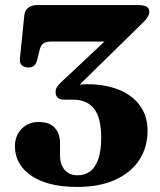

<svg xmlns="http://www.w3.org/2000/svg" viewBox="-20 -720 631 758"><path d="M273 -365 258 -380Q267 -382.5 277.2 -384Q287.5 -385.5 299.2 -386.5Q311 -387.5 323.5 -387.5Q396 -387.5 449.8 -365.5Q503.5 -343.5 533 -302.5Q562.5 -261.5 562.5 -204Q562.5 -137 528.8 -87Q495 -37 433.2 -9.5Q371.5 18 286.5 18Q204.5 18 149.5 -3Q94.5 -24 66.8 -60.2Q39 -96.5 39 -142Q39 -185 65.8 -211.8Q92.5 -238.5 132.5 -238.5Q174.5 -238.5 195.8 -215.8Q217 -193 217 -155V-104.5Q217 -71.5 235 -49.8Q253 -28 286.5 -28Q315 -28 335.8 -43.5Q356.5 -59 368 -91.8Q379.5 -124.5 379.5 -176.5Q379.5 -255.5 351.2 -291Q323 -326.5 269 -326.5H234.5Q216.5 -326.5 208 -334.2Q199.5 -342 199.5 -356Q199.5 -367 204.5 -375.8Q209.5 -384.5 223 -397L447.5 -607.5L452.5 -556H182Q162.5 -556 152 -549Q141.5 -542 137.5 -526.5L126 -481Q123 -468.5 114.8 -461Q106.5 -453.5 91 -453.5Q76 -454 66.5 -462.2Q57 -470.5 58.5 -487.5L76 -659.5Q77.5 -678 91 -689Q104.5 -700 128 -700H522.5Q547.5 -700 558.5 -693.8Q569.5 -687.5 569.5 -673.5Q569.5 -664 562.5 -652.2Q555.5 -640.5 532.5 -619Z"/></svg>

Font: Fraunces
Style: Bold
Weight: 700
Version: Version 1.000;[b76b70a41]